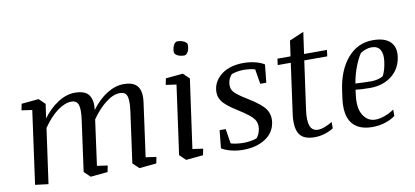

<svg xmlns="http://www.w3.org/2000/svg" viewBox="-70 -990 2677 1238"><g transform="rotate(-10 1268.5 -370.5)"><path d="M548.3 0 436 10.7 396.5 -27.3 441.9 -356.9Q452.1 -428.2 441.9 -458Q431.6 -487.8 396 -487.8Q355 -487.8 306.4 -452.6Q257.8 -417.5 210 -348.6L159.7 10.7L73.7 0L139.6 -478.5L70.8 -488.3L79.1 -529.8L191.9 -540.5L231.4 -502.4L218.3 -409.7Q260.7 -467.8 316.7 -504.2Q372.6 -540.5 429.2 -540.5Q496.1 -540.5 520.3 -506.1Q544.4 -471.7 536.6 -408.7Q582.5 -471.2 637.9 -505.9Q693.4 -540.5 748 -540.5Q814.5 -540.5 839.6 -505.6Q864.7 -470.7 854.5 -399.9L806.6 -51.3L875.5 -41.5L867.2 0L754.9 10.7L715.3 -27.3L760.7 -356.9Q770.5 -425.8 761.2 -456.8Q752 -487.8 714.8 -487.8Q669.4 -487.8 619.6 -448.2Q569.8 -408.7 528.3 -348.1L487.8 -51.3L556.6 -41.5Z M1023.4 -529.8 1136.2 -540.5 1175.8 -502.4 1112.8 -51.3 1181.6 -41.5 1173.3 0 1061 10.7 1021.5 -27.3 1084 -478.5 1015.1 -488.3ZM1103 -688.5Q1103 -713.9 1113 -732.9Q1123 -752 1137.2 -752Q1162.1 -752 1181.4 -741.9Q1200.7 -731.9 1200.7 -717.8Q1200.7 -690.9 1190.4 -672.6Q1180.2 -654.3 1166.5 -654.3Q1139.6 -654.3 1121.3 -664.3Q1103 -674.3 1103 -688.5Z M1518.6 -308.6Q1605 -255.9 1630.4 -218.5Q1655.8 -181.2 1648.9 -132.3Q1639.2 -64.5 1580.3 -26.9Q1521.5 10.7 1434.6 10.7Q1394 10.7 1356.9 1.2Q1319.8 -8.3 1294.9 -23.4L1306.6 -140.6H1346.7L1361.8 -44.4Q1377.9 -39.1 1400.4 -36.1Q1422.9 -33.2 1447.3 -33.2Q1470.7 -33.2 1493.7 -37.4Q1516.6 -41.5 1531.7 -46.9Q1540.5 -57.1 1547.6 -72.3Q1554.7 -87.4 1557.6 -107.4Q1562.5 -141.6 1543.5 -169.2Q1524.4 -196.8 1444.3 -247.1Q1368.7 -293.9 1346.2 -327.4Q1323.7 -360.8 1330.1 -404.3Q1339.4 -463.9 1393.1 -502.2Q1446.8 -540.5 1532.7 -540.5Q1571.8 -540.5 1607.9 -531.7Q1644 -522.9 1668.5 -507.3L1656.2 -389.6H1616.7L1600.6 -486.8Q1586.9 -491.2 1566.4 -493.9Q1545.9 -496.6 1524.9 -496.6Q1503.4 -496.6 1481.9 -492.4Q1460.4 -488.3 1447.3 -482.9Q1437 -472.2 1430.4 -459Q1423.8 -445.8 1421.4 -430.7Q1415.5 -393.6 1435.3 -370.4Q1455.1 -347.2 1518.6 -308.6Z M1753.9 -529.8H1839.8L1854 -630.9L1948.2 -671.4L1928.2 -529.8H2078.1L2072.8 -488.8H1922.4L1877.9 -169.9Q1868.7 -103 1881.8 -68.1Q1895 -33.2 1933.1 -33.2Q1953.6 -33.2 1980.2 -43.7Q2006.8 -54.2 2027.3 -67.4V-25.4Q2000.5 -8.8 1968.5 1Q1936.5 10.7 1903.8 10.7Q1828.1 10.7 1802.5 -32.7Q1776.9 -76.2 1789.1 -163.1L1834 -488.8H1748.5Z M2520 -407.7Q2509.3 -330.1 2452.1 -285.2Q2395 -240.2 2310.5 -240.2Q2280.8 -240.2 2255.9 -241.7Q2231 -243.2 2215.3 -245.1L2211.4 -216.3Q2199.2 -127.4 2228.5 -80.3Q2257.8 -33.2 2308.6 -33.2Q2338.4 -33.2 2372.6 -46.1Q2406.7 -59.1 2432.1 -77.1V-35.2Q2405.3 -15.1 2366 -2.2Q2326.7 10.7 2282.2 10.7Q2189.5 10.7 2148.2 -43.9Q2106.9 -98.6 2122.6 -209.5L2128.9 -254.9Q2147 -385.7 2213.6 -463.1Q2280.3 -540.5 2378.9 -540.5Q2457.5 -540.5 2493.2 -504.9Q2528.8 -469.2 2520 -407.7ZM2290.5 -472.7Q2268.1 -439.5 2249.3 -389.6Q2230.5 -339.8 2221.2 -284.7Q2248.5 -283.2 2275.1 -282.2Q2301.8 -281.2 2327.1 -281.2Q2348.1 -281.2 2367.9 -286.4Q2387.7 -291.5 2403.3 -300.8Q2413.1 -320.8 2419.2 -342Q2425.3 -363.3 2429.2 -391.6Q2436 -440.9 2419.7 -468.8Q2403.3 -496.6 2363.3 -496.6Q2345.7 -496.6 2326.7 -490.2Q2307.6 -483.9 2290.5 -472.7Z"/></g></svg>

Font: Noticia Text
Style: Italic
Weight: 400
Italic angle: -8°
Designer: JM Sole
Foundry: JM Sole
Version: Version 1.003